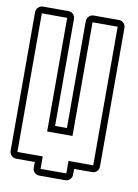

<svg xmlns="http://www.w3.org/2000/svg" viewBox="-87 -778 643 895"><g transform="rotate(10 234.0 -330.5)"><path d="M11 -688Q11 -701 20.5 -710.5Q30 -720 43 -720H163Q177 -720 186 -710.5Q195 -701 195 -688V-182H251V-688Q251 -701 260.5 -710.5Q270 -720 283 -720H402Q416 -720 425 -710.5Q434 -701 434 -688V-32Q434 -19 425 -9.5Q416 0 402 0H317V27Q317 41 307.5 50Q298 59 285 59H163Q150 59 140.5 50Q131 41 131 27V0H43Q30 0 20.5 -9.5Q11 -19 11 -32ZM43 -32H163V27H285V-32H402V-688H283V-150H163V-688H43Z"/></g></svg>

Font: Lichte PostBus
Style: Regular
Weight: 400
Designer: Peter Wiegel
Version: Version 1.001